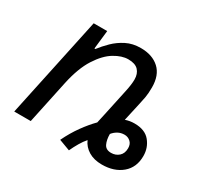

<svg xmlns="http://www.w3.org/2000/svg" viewBox="-126 -702 920 886"><g transform="rotate(30 333.5 -258.5)"><path d="M336 29 277 7Q300 -41 328.5 -80.5Q357 -120 385 -148Q388 -161 390.5 -173Q393 -185 396 -198L426 -338Q435 -379 435 -405Q435 -436 418 -454Q401 -472 364 -472Q330 -472 291 -448.5Q252 -425 218 -372Q184 -319 165 -231L116 0H28L142 -536H214L203 -437H208Q227 -462 252.5 -487Q278 -512 311.5 -529Q345 -546 388 -546Q450 -546 486.5 -512.5Q523 -479 523 -414Q523 -382 519 -359.5Q515 -337 511 -321L489 -222Q511 -230 537 -230Q593 -230 620 -197Q647 -164 647 -120Q647 -59 606 -24.5Q565 10 500 10Q458 10 429 -7.5Q400 -25 387 -55Q373 -39 360 -17Q347 5 336 29ZM510 -58Q534 -58 551 -73Q568 -88 568 -116Q568 -138 554.5 -150Q541 -162 523 -162Q504 -162 488.5 -153.5Q473 -145 462 -131Q462 -100 472 -79Q482 -58 510 -58Z"/></g></svg>

Font: Noto Sans IKEA
Style: Italic
Weight: 400
Italic angle: -12°
Designer: Monotype Design Team
Foundry: Monotype Imaging Inc.
Version: Version 2.001